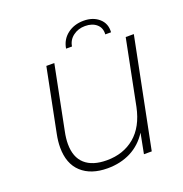

<svg xmlns="http://www.w3.org/2000/svg" viewBox="-153 -1014 1103 1155"><g transform="rotate(-20 399.0 -437.0)"><path d="M764 -700 624 0H574L599 -129Q556 -62 490 -28.5Q424 5 341 5Q235 5 174.5 -50.5Q114 -106 114 -210Q114 -249 123 -294L204 -700H255L174 -293Q165 -250 165 -214Q165 -129 213.5 -85.5Q262 -42 353 -42Q459 -42 531.5 -102.5Q604 -163 629 -283L712 -700ZM507 -879Q567 -879 605 -845.5Q643 -812 639 -757H602Q605 -798 577.5 -822Q550 -846 504 -846Q460 -846 427.5 -821.5Q395 -797 389 -757H351Q360 -813 403 -846Q446 -879 507 -879Z"/></g></svg>

Font: Montserrat Alternates Light
Style: Italic
Weight: 300
Italic angle: -11.3°
Designer: Julieta Ulanovsky
Foundry: Julieta Ulanovsky
Version: Version 7.200